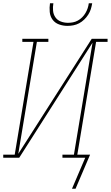

<svg xmlns="http://www.w3.org/2000/svg" viewBox="-38 -975 685 1187"><path d="M379 -815Q352 -815 327 -824Q302 -833 287 -853.5Q272 -874 269.5 -901Q267 -928 271 -955H292Q288 -932 290 -909Q292 -886 304.5 -868Q317 -850 338 -842Q359 -834 382 -834Q398 -834 413.5 -837Q429 -840 443.5 -848Q458 -856 470 -868Q482 -880 490.5 -894.5Q499 -909 504 -924Q509 -939 511 -955H532Q529 -936 523.5 -918.5Q518 -901 507.5 -884.5Q497 -868 482.5 -854Q468 -840 451 -831Q434 -822 415.5 -818.5Q397 -815 379 -815ZM429 192H407L489 0H348V-19H419L534 -711L81 0H-18V-19H53L169 -716H100V-735H261V-716H190L75 -24L529 -735H627V-716H556L440 -19H519Z"/></svg>

Font: Iosevka Slab ThExObl
Style: Regular
Weight: 100
Width: 7
Italic angle: -9°
Monospace: yes
Designer: Belleve Invis
Foundry: Belleve Invis
Version: Version 11.1.1; ttfautohint (v1.8.3)